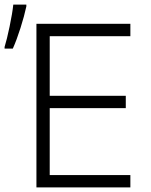

<svg xmlns="http://www.w3.org/2000/svg" viewBox="-40 -818 660 838"><path d="M16 -606Q33 -644 49.5 -696Q66 -748 75 -790V-798H18Q14 -760 2 -702.5Q-10 -645 -20 -613V-606ZM529 0V-54H177V-346H509V-400H177V-660H529V-714H119V0Z"/></svg>

Font: Noto Sans Mono UI Light
Style: Regular
Weight: 300
Designer: Monotype Design team
Foundry: Monotype Imaging Inc.
Version: 1.000